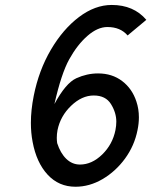

<svg xmlns="http://www.w3.org/2000/svg" viewBox="-20 -729 596 756"><path d="M294.9 -81.1Q341.8 -81.1 382.6 -120.8Q423.3 -160.6 434.6 -216.8Q438 -234.4 438 -250Q438 -285.2 417 -319.1Q396 -353 349.1 -353Q302.2 -353 260 -312.5Q217.8 -272 206.5 -216.8Q203.6 -201.2 203.6 -186.5Q203.6 -175.8 205.1 -165.5Q217.8 -126 241 -103.5Q264.2 -81.1 294.9 -81.1ZM366.2 -439.9Q421.4 -439.9 460.9 -409.9Q500.5 -379.9 517.1 -329.1Q526.9 -299.8 526.9 -267.1Q526.9 -242.7 521.5 -216.8Q509.3 -155.3 472.4 -104.7Q435.5 -54.2 384 -23.9Q332.5 6.3 277.3 6.3Q211.4 6.3 167.5 -41.3Q123.5 -88.9 108.4 -170.4Q101.6 -206.1 101.6 -245.1Q101.6 -295.4 112.8 -351.6Q132.8 -452.1 180.4 -533.2Q228 -614.3 291 -661.9Q354 -709.5 419.9 -709.5Q506.3 -709.5 556.2 -650.9L482.4 -589.4Q454.1 -622.6 402.8 -622.6Q364.3 -622.6 324.5 -587.9Q284.7 -553.2 252.9 -496.1Q221.2 -439 194.3 -319.3Q238.8 -401.9 280.5 -420.9Q322.3 -439.9 366.2 -439.9Z"/></svg>

Font: Qaz
Style: Italic
Weight: 400
Italic angle: -11.25°
Designer: GGBotNet
Foundry: f0n7
Version: 0.70